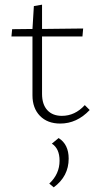

<svg xmlns="http://www.w3.org/2000/svg" viewBox="-20 -522 418 822"><path d="M343 -72 364 -51Q309 7 238 7Q183 7 151 -26Q119 -59 119 -114V-366H29L32 -397L119 -398L125 -496L160 -502V-398L336 -400L333 -366H160V-120Q160 -75 182.5 -50.5Q205 -26 245 -26Q301 -26 343 -72ZM231 69Q274 96 274 157Q274 233 210 280L191 264Q235 223 235 166Q235 114 202 93Z"/></svg>

Font: EauTestText Light
Style: Regular
Weight: 300
Designer: Christian Thalmann (Catharsis Fonts)
Version: Version 0.001;PS 000.001;hotconv 1.0.88;makeotf.lib2.5.64775